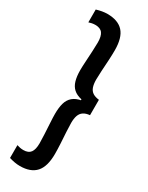

<svg xmlns="http://www.w3.org/2000/svg" viewBox="-210 -716 677 876"><g transform="rotate(30 128.0 -277.5)"><path d="M16 -669Q31 -673.5 45 -676Q59 -678.5 73 -678.5Q129 -678.5 156.8 -648Q184.5 -617.5 184.5 -550.5Q184.5 -528.5 182.8 -498.2Q181 -468 179.2 -439.5Q177.5 -411 177.5 -393.5Q177.5 -370 183 -354.2Q188.5 -338.5 201 -330.2Q213.5 -322 234.5 -319.5V-238.5Q213.5 -236.5 201 -228Q188.5 -219.5 183 -204Q177.5 -188.5 177.5 -164.5Q177.5 -147.5 179.2 -118.8Q181 -90 182.8 -59.2Q184.5 -28.5 184.5 -5.5Q184.5 61 156.8 91.8Q129 122.5 73 122.5Q59 122.5 45 120Q31 117.5 16 113V45.5Q23.5 48 32.2 49.8Q41 51.5 50 51.5Q76.5 51.5 88 36Q99.5 20.5 99.5 -12.5Q99.5 -30.5 98 -59Q96.5 -87.5 94.8 -116.5Q93 -145.5 93 -164Q93 -196.5 99.5 -220Q106 -243.5 123 -258.2Q140 -273 170.5 -278L164.5 -259.5V-281.5Q137.5 -287.5 122 -301.5Q106.5 -315.5 99.8 -338.5Q93 -361.5 93 -394Q93 -412.5 94.8 -440.8Q96.5 -469 98 -497.2Q99.5 -525.5 99.5 -543.5Q99.5 -576.5 88 -592Q76.5 -607.5 50 -607.5Q41 -607.5 32.2 -605.8Q23.5 -604 16 -601.5Z"/></g></svg>

Font: Anek Tamil Condensed Medium
Style: Regular
Weight: 500
Width: 3
Designer: Aadarsh Rajan (Tamil), Yesha Goshar (Latin)
Foundry: Ek Type
Version: Version 1.003